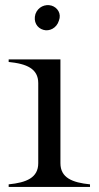

<svg xmlns="http://www.w3.org/2000/svg" viewBox="-20 -733 387 753"><path d="M14 -10V0H333V-10C263 -17 217 -36 217 -93V-500H14V-490C84 -483 130 -464 130 -407V-93C130 -36 84 -17 14 -10ZM211 -652C222 -680 205 -704 182 -711C157 -718 129 -706 119 -678C110 -648 125 -623 150 -616C173 -609 202 -622 211 -652Z"/></svg>

Font: Sprat
Style: Regular
Weight: 400
Designer: Ethan Nakache
Foundry: Collletttivo
Version: Version 2.000;Glyphs 3.2 (3217)